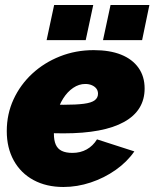

<svg xmlns="http://www.w3.org/2000/svg" viewBox="-20 -736 616 766"><path d="M233 10Q165 10 114 -17.5Q63 -45 35 -95.5Q7 -146 7 -213Q7 -281 34 -339.5Q61 -398 108.5 -442Q156 -486 219 -511Q282 -536 354 -536Q418 -536 463 -518Q508 -500 532.5 -465.5Q557 -431 557 -383Q557 -295 475 -249.5Q393 -204 234 -204Q202 -204 166.5 -205.5Q131 -207 96 -211L120 -324Q146 -321 174 -319.5Q202 -318 233 -318Q284 -318 314.5 -322Q345 -326 358 -336Q371 -346 371 -362Q371 -374 364.5 -382.5Q358 -391 346.5 -396Q335 -401 320 -401Q295 -401 272 -385.5Q249 -370 232 -343Q215 -316 205 -280Q195 -244 195 -203Q195 -176 202.5 -159Q210 -142 226.5 -134Q243 -126 269 -126Q301 -126 326 -140Q351 -154 367 -180L516 -132Q487 -90 441.5 -58Q396 -26 342 -8Q288 10 233 10ZM166 -576 196 -716H352L322 -576ZM391 -576 421 -716H576L547 -576Z"/></svg>

Font: Raleway Thin Black
Style: Italic
Weight: 900
Italic angle: -12°
Version: Version 4.026